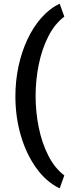

<svg xmlns="http://www.w3.org/2000/svg" viewBox="-20 -813 390 1048"><path d="M174.3 -289.1Q174.3 -201.2 191.7 -116.5Q209 -31.7 243.9 36.6Q278.8 105 331.1 144.5L305.7 215.3Q231.9 179.7 177.5 103.5Q123 27.3 93.5 -74Q64 -175.3 64 -287.1Q64 -371.1 80.8 -450.2Q97.7 -529.3 129.4 -597.2Q161.1 -665 205.6 -715.6Q250 -766.1 305.7 -793L331.1 -722.2Q278.8 -683.1 243.9 -614.5Q209 -545.9 191.7 -461.4Q174.3 -377 174.3 -289.1Z"/></svg>

Font: Vazirmatn FD SemiBold
Style: Regular
Weight: 600
Designer: Saber Rastikerdar
Foundry: Saber Rastikerdar
Version: Version 33.001